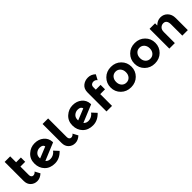

<svg xmlns="http://www.w3.org/2000/svg" viewBox="364 -2200 3694 3694"><g transform="rotate(-45 2210.5 -353.5)"><path d="M222 -699V-538H352V-421H222V-189Q222 -158 238 -140.5Q254 -123 276 -123Q318 -123 347 -161L403 -56Q333 8 255.5 8Q178 8 124.5 -43Q71 -94 71 -182V-699Z M735 -115Q778 -115 818.5 -136.5Q859 -158 883 -194L969 -101Q866 8 736.5 8Q607 8 530 -71Q453 -150 453 -272.5Q453 -395 537.5 -471Q622 -547 732 -547Q842 -547 916 -485Q990 -423 996 -325V-306L638 -158Q672 -115 735 -115ZM740 -417Q685 -417 642.5 -381Q600 -345 600 -281Q600 -269 601 -263L835 -358Q822 -417 740 -417Z M1254 -699V-189Q1254 -158 1270 -140.5Q1286 -123 1308 -123Q1350 -123 1379 -161L1435 -56Q1365 8 1287.5 8Q1210 8 1156.5 -43Q1103 -94 1103 -182V-699Z M1770 -115Q1813 -115 1853.5 -136.5Q1894 -158 1918 -194L2004 -101Q1901 8 1771.5 8Q1642 8 1565 -71Q1488 -150 1488 -272.5Q1488 -395 1572.5 -471Q1657 -547 1767 -547Q1877 -547 1951 -485Q2025 -423 2031 -325V-306L1673 -158Q1707 -115 1770 -115ZM1775 -417Q1720 -417 1677.5 -381Q1635 -345 1635 -281Q1635 -269 1636 -263L1870 -358Q1857 -417 1775 -417Z M2294 -508V-442H2424V-321H2294V0H2143V-515Q2143 -613 2204.5 -664Q2266 -715 2352 -715Q2438 -715 2504 -651L2448 -546Q2420 -585 2369 -585Q2337 -585 2315.5 -565.5Q2294 -546 2294 -508Z M2675 -269Q2675 -203 2712.5 -161.5Q2750 -120 2808.5 -120Q2867 -120 2904.5 -161.5Q2942 -203 2942 -269Q2942 -335 2904.5 -377Q2867 -419 2808.5 -419Q2750 -419 2712.5 -377Q2675 -335 2675 -269ZM3093 -269Q3093 -152 3012 -72Q2931 8 2808.5 8Q2686 8 2605 -72Q2524 -152 2524 -269Q2524 -386 2605 -466.5Q2686 -547 2808.5 -547Q2931 -547 3012 -466.5Q3093 -386 3093 -269Z M3324 -269Q3324 -203 3361.5 -161.5Q3399 -120 3457.5 -120Q3516 -120 3553.5 -161.5Q3591 -203 3591 -269Q3591 -335 3553.5 -377Q3516 -419 3457.5 -419Q3399 -419 3361.5 -377Q3324 -335 3324 -269ZM3742 -269Q3742 -152 3661 -72Q3580 8 3457.5 8Q3335 8 3254 -72Q3173 -152 3173 -269Q3173 -386 3254 -466.5Q3335 -547 3457.5 -547Q3580 -547 3661 -466.5Q3742 -386 3742 -269Z M4003 -300V0H3853V-538H4003V-478Q4071 -547 4156 -547Q4241 -547 4298.5 -487Q4356 -427 4356 -327V0H4206V-304Q4206 -428 4115 -428Q4070 -428 4036.5 -395.5Q4003 -363 4003 -300Z"/></g></svg>

Font: Montserrat Alternates
Style: Bold
Weight: 700
Version: Version 2.001